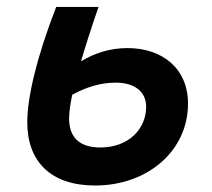

<svg xmlns="http://www.w3.org/2000/svg" viewBox="-20 -538 626 567"><path d="M260.7 9.8C417.5 9.8 535.2 -93.8 535.2 -231.9C535.2 -335.4 460 -396 356.4 -396C304.2 -396 258.8 -380.9 219.2 -356.9C232.4 -401.9 249.5 -455.6 271 -517.6H146C86.9 -365.7 60.5 -248 60.5 -177.2C60.5 -61.5 129.4 9.8 260.7 9.8ZM193.4 -258.3C235.8 -281.2 277.3 -293.9 321.8 -293.9C378.4 -293.9 411.6 -266.6 411.6 -222.7C411.6 -157.7 360.4 -102.5 276.4 -102.5C211.4 -102.5 184.1 -135.3 184.1 -188C184.1 -205.6 187 -228.5 193.4 -258.3Z"/></svg>

Font: Cascadia Mono SemiBold
Style: Italic
Weight: 600
Italic angle: -10°
Monospace: yes
Designer: Aaron Bell
Foundry: Saja Typeworks
Version: Version 2404.023